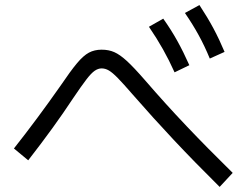

<svg xmlns="http://www.w3.org/2000/svg" viewBox="-20 -776 978 761"><path d="M505.9 -401.4Q468.8 -444.3 447.3 -466.3Q425.8 -488.3 411.6 -496.6Q397.5 -504.9 382.8 -504.9Q369.1 -504.9 355.5 -495.6Q341.8 -486.3 322.3 -460.9Q302.7 -435.5 268.6 -384.8Q195.3 -273.4 91.8 -140.6L35.2 -187.5Q127 -303.7 218.8 -434.6Q259.8 -495.1 285.2 -525.4Q310.5 -555.7 332.5 -567.4Q354.5 -579.1 382.8 -579.1Q411.1 -579.1 433.1 -569.3Q455.1 -559.6 482.4 -534.7Q509.8 -509.8 555.7 -457Q635.7 -364.3 719.2 -276.4Q802.7 -188.5 902.3 -90.8L850.6 -35.2Q750 -134.8 668.5 -221.7Q586.9 -308.6 505.9 -401.4ZM570.3 -669.9 627 -702.1Q658.2 -658.2 682.6 -614.3Q707 -570.3 730.5 -517.6L671.9 -489.3Q650.4 -537.1 626 -580.6Q601.6 -624 570.3 -669.9ZM712.9 -724.6 770.5 -755.9Q802.7 -707 826.2 -663.1Q849.6 -619.1 870.1 -570.3L811.5 -543.9Q791 -593.8 767.1 -637.2Q743.2 -680.7 712.9 -724.6Z"/></svg>

Font: WEMIX Pretendard Variable
Style: Regular
Weight: 400
Designer: Base glyphs from Inter by Rasmus Andersson; Hangeul glyphs from Noto Sans CJK(Source Han Sans) by Jang Soo-young and Kan
Foundry: Kil Hyung-jin
Version: Version 1.000;Glyphs 3.2 (3208)